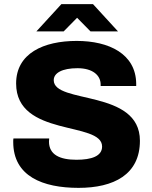

<svg xmlns="http://www.w3.org/2000/svg" viewBox="-20 -897 737 929"><path d="M156 -745H288L353 -811L418 -745H551L430 -877H277ZM360 12C530 12 657 -52 657 -216C657 -467 240 -392 240 -509C240 -544 281 -567 355 -567C428 -567 467 -533 467 -488V-481H639V-493C637 -636 508 -699 351 -699C191 -699 58 -639 58 -493C58 -232 474 -312 474 -188C474 -141 422 -124 350 -124C270 -124 217 -148 217 -212C217 -216 218 -223 218 -227H45C44 -223 44 -216 44 -210C44 -44 187 12 360 12Z"/></svg>

Font: Archivo ExtraBold
Style: Regular
Weight: 800
Designer: Hector Gatti
Foundry: Omnibus-Type
Version: Version 2.001